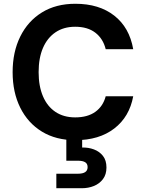

<svg xmlns="http://www.w3.org/2000/svg" viewBox="-20 -732 774 1019"><path d="M380 12Q277 12 202.5 -33.5Q128 -79 87.5 -160.5Q47 -242 47 -349Q47 -456 87.5 -538Q128 -620 202.5 -666Q277 -712 380 -712Q506 -712 586.5 -649Q667 -586 687 -471H541Q527 -527 486 -558.5Q445 -590 379 -590Q318 -590 274.5 -560.5Q231 -531 208 -477.5Q185 -424 185 -349Q185 -275 208 -221Q231 -167 274.5 -138Q318 -109 379 -109Q445 -109 486 -138.5Q527 -168 541 -221H687Q667 -112 586.5 -50Q506 12 380 12ZM279 267V190H394Q419 190 432 181.5Q445 173 445 155Q445 137 432 129Q419 121 394 121H332V-4H416V51Q449 50 478.5 61Q508 72 526.5 95.5Q545 119 545 157Q545 194 526.5 218.5Q508 243 478.5 255Q449 267 414 267Z"/></svg>

Font: DM Sans 11pt
Style: Bold
Weight: 700
Version: Version 4.004;gftools[0.9.30]